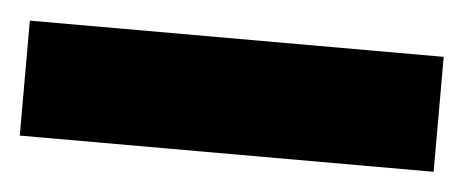

<svg xmlns="http://www.w3.org/2000/svg" viewBox="-26 -41 494 204"><g transform="rotate(5 221.0 61.5)"><path d="M440.9 0V122.6H-0.5V0Z"/></g></svg>

Font: Vazirmatn RD Black
Style: Regular
Weight: 900
Designer: Saber Rastikerdar
Foundry: Saber Rastikerdar
Version: Version 32.102